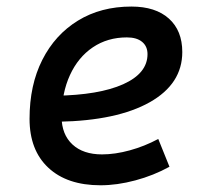

<svg xmlns="http://www.w3.org/2000/svg" viewBox="-20 -547 626 577"><path d="M286.6 -83Q325.7 -83 370.1 -95.2Q414.6 -107.4 455.6 -129.4L489.3 -45.9Q441.4 -19.5 386.7 -4.9Q332 9.8 282.2 9.8Q181.6 9.8 125.2 -43Q68.8 -95.7 68.8 -189.9Q68.8 -291.5 107.2 -367.2Q145.5 -442.9 214.4 -485.1Q283.2 -527.3 375 -527.3Q447.3 -527.3 487.5 -491.2Q527.8 -455.1 527.8 -390.6Q527.8 -294.9 429.9 -239.7Q332 -184.6 156.7 -181.2L146.5 -259.3Q277.3 -261.2 350.3 -293.9Q423.3 -326.7 423.3 -384.3Q423.3 -407.7 407.2 -421.1Q391.1 -434.6 361.3 -434.6Q303.2 -434.6 259 -404.8Q214.8 -375 190.2 -321.3Q165.5 -267.6 165 -195.8Q165.5 -142.6 197.8 -112.8Q230 -83 286.6 -83Z"/></svg>

Font: Cascadia Code
Style: Italic
Weight: 400
Italic angle: -10°
Designer: Aaron Bell
Foundry: Saja Typeworks
Version: Version 2407.024